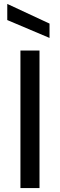

<svg xmlns="http://www.w3.org/2000/svg" viewBox="-20 -957 305 977"><path d="M84 -700H181V0H84ZM17 -855V-937L232 -837V-764Z"/></svg>

Font: AF Albert Sans Medium
Style: Regular
Weight: 500
Designer: Andreas Rasmussen
Foundry: a.Foundry
Version: Version 1.300;Glyphs 3.2 (3231)